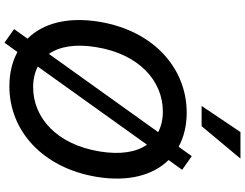

<svg xmlns="http://www.w3.org/2000/svg" viewBox="-132 -870 1034 809"><g transform="rotate(90 384.5 -466.0)"><path d="M160.5 31.6 199.6 -23.1C240.4 -0.7 289.4 11 344.1 11C529.1 11 686.8 -126.1 725.5 -355.5C747.9 -489.7 719.1 -594.5 654.8 -659.8L696 -717L638.5 -757.5L598.7 -702.1C558.2 -724.4 509.6 -736.2 455.3 -736.2C269.2 -736.2 110.8 -598.4 72.4 -369C50.1 -234.7 78.8 -130.3 143.5 -65.3L103 -8.9ZM179.3 -355.5C208.5 -535.9 321.7 -635.7 450.6 -635.7C483.3 -635.7 512.4 -628.9 537.3 -616.1L207.7 -155.5C176.5 -200.3 164.4 -267.4 179.3 -355.5ZM261 -108.7 590.2 -568.9C621.4 -524.1 633.2 -457 618.6 -369C589.1 -188.6 476.6 -89.1 347.7 -89.1C315 -89.1 285.9 -95.9 261 -108.7ZM426.8 -799H512.1L648.8 -962.7H536.9Z"/></g></svg>

Font: Magic Ui Pro Medium
Style: Italic
Weight: 500
Italic angle: -9.39999°
Designer: Stefan Endress, Andreas Faust
Version: Version 1.000;FEAKit 1.0